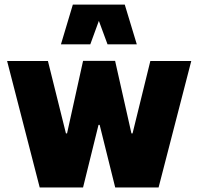

<svg xmlns="http://www.w3.org/2000/svg" viewBox="-20 -823 868 843"><path d="M580.6 -628.4H452.1L414.1 -731.4L376.5 -628.4H247.6L299.8 -802.7H527.8ZM562 -237.3 640.1 -555.2H819.8L676.3 0H485.8L417.5 -274.9H412.6L344.7 0H154.3L11.2 -555.2H190.4L269.5 -237.3H274.4L344.7 -555.7H485.4L557.1 -237.3Z"/></svg>

Font: Estedad-FD Black
Style: Regular
Weight: 900
Designer: Amin Abedi
Version: Version 7.3